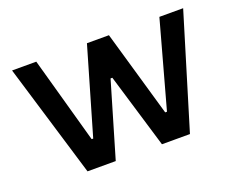

<svg xmlns="http://www.w3.org/2000/svg" viewBox="-88 -661 1000 812"><g transform="rotate(-20 412.0 -255.0)"><path d="M181 0 27 -510H136L244 -122H251L364 -510H463L575 -122H583L690 -510H797L642 0H516L415 -336H407L308 0Z"/></g></svg>

Font: Saira Thin Medium
Style: Regular
Weight: 500
Version: Version 1.101